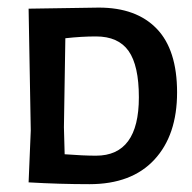

<svg xmlns="http://www.w3.org/2000/svg" viewBox="-20 -473 497 498"><path d="M212.1 4.7Q134.6 4.7 54.2 0L59.8 -134.6L54.2 -450.5L236.4 -453.3Q333.6 -453.3 386.4 -398.6Q439.3 -343.9 439.3 -233.2Q439.3 -122.4 380.4 -58.9Q321.5 4.7 212.1 4.7ZM340.2 -220.6Q340.2 -302.8 313.6 -340.7Q286.9 -378.5 229 -378.5Q191.6 -378.5 149.5 -373.8L145.8 -143L147.7 -72.9Q196.3 -69.2 229 -69.2Q340.2 -69.2 340.2 -220.6Z"/></svg>

Font: Gurajada
Style: Regular
Weight: 400
Designer: Purushoth Kumar Guthula
Foundry: SiliconAndhra, USA.
Version: Version 1.0.3; ttfautohint (v1.2.42-39fb)